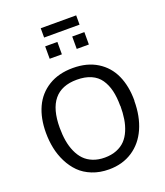

<svg xmlns="http://www.w3.org/2000/svg" viewBox="-188 -1196 1149 1335"><g transform="rotate(-20 386.5 -528.5)"><path d="M609.9 -374 608.9 -375Q608.9 -439 597.2 -487.8Q585.4 -536.6 560.1 -573.5Q534.7 -610.4 491 -629.6Q447.3 -648.9 386.2 -648.9Q161.1 -648.9 161.1 -375Q161.1 -322.3 168.7 -277.8Q176.3 -233.4 193.4 -195.1Q210.4 -156.7 236.1 -130.1Q261.7 -103.5 299.8 -88.4Q337.9 -73.2 386.2 -73.2Q435.5 -73.2 474.1 -88.6Q512.7 -104 538.1 -130.6Q563.5 -157.2 579.8 -195.8Q596.2 -234.4 603 -278.1Q609.9 -321.8 609.9 -374ZM713.9 -375 712.9 -374Q712.9 -258.8 673.8 -171.1Q634.8 -83.5 560.5 -34.7Q486.3 14.2 386.2 14.2Q317.9 14.2 262.2 -8.1Q206.5 -30.3 169.4 -67.6Q132.3 -105 106.9 -155.5Q81.5 -206.1 70.3 -261Q59.1 -315.9 59.1 -375Q59.1 -482.4 95.9 -562.7Q132.8 -643.1 207.8 -689Q282.7 -734.9 388.2 -734.9Q493.2 -734.9 567.4 -689Q641.6 -643.1 677.7 -563Q713.9 -482.9 713.9 -375ZM350.1 -850.1H259.8V-941.9H350.1ZM549.8 -850.1H460V-941.9H549.8ZM536.1 -1002H273.9V-1070.8H536.1Z"/></g></svg>

Font: Perun
Style: Regular
Weight: 400
Version: Version 1.0000